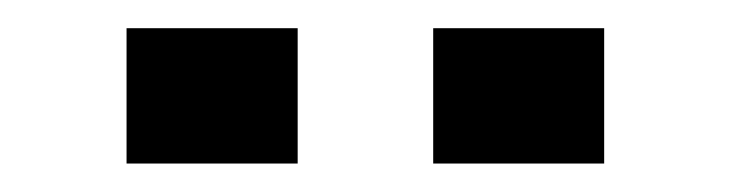

<svg xmlns="http://www.w3.org/2000/svg" viewBox="-20 -731 528 137"><path d="M411.1 -614.3Q380.9 -614.3 289.1 -614.3Q289.1 -638.7 289.1 -710.9Q319.3 -710.9 411.1 -710.9Q411.1 -686.5 411.1 -614.3ZM192.4 -614.3Q162.1 -614.3 70.3 -614.3Q70.3 -638.7 70.3 -710.9Q100.6 -710.9 192.4 -710.9Q192.4 -686.5 192.4 -614.3Z"/></svg>

Font: Noto Sans Hebrew DECATHLON 
Style: Bold
Weight: 400
Designer: Monotype Design Team
Version: Version 2.000;GOOG;noto-fonts:20170220:a8a215d2e889